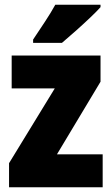

<svg xmlns="http://www.w3.org/2000/svg" viewBox="-20 -786 470 806"><path d="M411 0H18V-101L210 -415H29V-553H402V-443L219 -138H411ZM402 -756Q386 -738 357.5 -711Q329 -684 297.5 -656Q266 -628 240 -606H119V-620Q143 -656 168.5 -694.5Q194 -733 212 -766H402Z"/></svg>

Font: Noto Sans Myanmar Condensed Black
Style: Regular
Weight: 900
Width: 3
Designer: Monotype Design Team
Foundry: Monotype Imaging Inc.
Version: Version 2.107; ttfautohint (v1.8.4.7-5d5b)